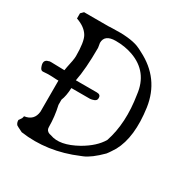

<svg xmlns="http://www.w3.org/2000/svg" viewBox="-148 -768 876 898"><g transform="rotate(30 290.0 -318.5)"><path d="M378 -46Q230 17 83 -4Q67 -12 59 -16Q51 -20 50 -21Q41 -30 41 -46Q41 -46 44 -50Q47 -54 52 -62Q55 -70 55 -74Q106 -81 111 -131V-299Q107 -299 100 -299Q93 -299 83 -300Q64 -301 50 -300.5Q36 -300 27 -299Q15 -298 9 -318Q0 -345 20 -353Q26 -355 27 -355Q27 -358 69 -356L111 -355Q111 -359 114 -373Q117 -387 122 -412Q125 -429 125 -439Q125 -516 109 -544Q90 -577 41 -594V-622L55 -636H168Q175 -636 185.5 -636Q196 -636 209 -637Q299 -641 347 -623Q362 -617 378 -608Q511 -541 532 -397Q553 -247 505 -159Q498 -148 491 -137Q484 -126 476 -116Q425 -65 388 -50Q386 -49 383 -48Q380 -47 378 -46ZM209 -60Q266 -38 354 -87Q420 -125 448 -173Q485 -283 462 -426Q449 -541 343 -579Q301 -594 251 -594Q191 -594 191 -549Q192 -543 193 -537Q194 -531 195 -524Q195 -467 191.5 -421.5Q188 -376 181 -341H294Q315 -341 315 -324Q317 -306 293 -301Q289 -300 286 -299.5Q283 -299 280 -299H181Q179 -255 168 -229V-201Q181 -145 181 -88Q181 -69 200 -62Q206 -60 209 -60Z"/></g></svg>

Font: New Tegomin
Style: Regular
Weight: 400
Designer: Kyosuke Nagai
Version: Version 1.000